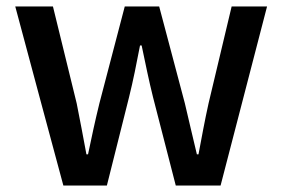

<svg xmlns="http://www.w3.org/2000/svg" viewBox="-20 -571 869 591"><path d="M101 -275 175 0H309L377 -271C390 -323 400 -374 411 -431H416C428 -374 438 -324 451 -272L521 0H590H659L802 -551H693L622 -253C610 -199 601 -149 591 -96H586C573 -149 562 -199 549 -253L470 -551H364L286 -253C273 -200 262 -149 251 -96H246C236 -149 227 -199 216 -253L143 -551H27Z"/></svg>

Font: GenSekiGothic2 TW M
Style: Regular
Weight: 500
Version: Version 2.100;PS 2.1;hotconv 16.6.51;makeotf.lib2.5.65220 DE